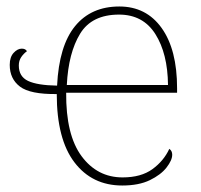

<svg xmlns="http://www.w3.org/2000/svg" viewBox="-20 -562 619 592"><path d="M357 10Q264 10 209.5 -61.5Q155 -133 155 -272Q73 -271 41.5 -295Q10 -319 10 -362Q10 -386 22 -399Q34 -412 47 -412Q59 -412 63 -404Q53 -397 45.5 -386Q38 -375 38 -360Q38 -326 66.5 -312.5Q95 -299 156 -298Q162 -421 211.5 -481.5Q261 -542 348 -542Q431 -542 478.5 -475.5Q526 -409 526 -290V-276H184Q183 -146 231.5 -80.5Q280 -15 358 -15Q415 -15 450 -40.5Q485 -66 502 -103Q511 -97 511 -85Q511 -68 493.5 -45.5Q476 -23 442 -6.5Q408 10 357 10ZM498 -300Q497 -397 459 -457Q421 -517 347 -517Q263 -517 227 -458Q191 -399 186 -300Z"/></svg>

Font: Noto Serif Thin
Style: Regular
Weight: 100
Designer: Monotype Design Team
Foundry: Monotype Imaging Inc.
Version: Version 2.015